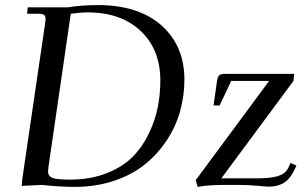

<svg xmlns="http://www.w3.org/2000/svg" viewBox="-20 -731 1211 759"><path d="M753.9 -19 1043.9 -411.1H894L848.1 -314H824.2L837.9 -411.1Q840.3 -426.8 846.4 -432.9Q852.5 -439 869.1 -439H1143.1L1140.1 -411.1L855 -25.9H994.1Q1047.9 -25.9 1077.1 -34.4Q1106.4 -43 1118.2 -64.9L1128.9 -86.9L1151.9 -76.2L1141.1 -54.2Q1131.8 -35.6 1120.1 -23.2Q1108.4 -10.7 1095.2 -4.4Q1082 2 1069.3 4.4Q1056.6 6.8 1042 6.8Q1033.2 6.8 997.6 3.4Q961.9 0 923.8 0H867.2Q802.2 0 761.2 7.8ZM65.9 3.9 67.9 -22 158.2 -637.2Q160.2 -650.9 160.2 -655.8Q160.2 -668.5 153.3 -672.6Q146.5 -676.8 127.9 -676.8H86.9L89.8 -702.1H249Q303.2 -710.9 366.2 -710.9Q527.8 -710.9 618.4 -630.4Q709 -549.8 709 -416Q709 -352.1 691.9 -291Q674.8 -230 638.9 -175.8Q603 -121.6 552.5 -80.8Q502 -40 430.4 -16.1Q358.9 7.8 274.9 7.8Q214.8 7.8 146 0ZM169.9 -54.2Q169.9 -34.2 188 -27.6Q206.1 -21 256.8 -21Q337.9 -21 401.9 -46.4Q465.8 -71.8 504.6 -111.3Q543.5 -150.9 568.8 -204.1Q594.2 -257.3 604 -308.6Q613.8 -359.9 613.8 -413.1Q613.8 -535.2 536.1 -608.6Q458.5 -682.1 325.2 -682.1Q301.8 -682.1 259.8 -676.8L171.9 -73.2Q169.9 -59.6 169.9 -54.2Z"/></svg>

Font: Dihjauti
Style: Bold Italic
Weight: 700
Italic angle: -9°
Designer: T. Christopher White
Version: Version 3.0.0